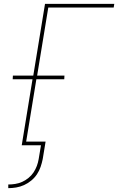

<svg xmlns="http://www.w3.org/2000/svg" viewBox="-20 -755 640 998"><path d="M23 223V204Q41 204 59.5 201Q78 198 95 190.5Q112 183 128 170Q144 157 154.5 141Q165 125 171.5 107.5Q178 90 181 72L193 0H93L149 -343H46L47 -362H153L214 -735H574L571 -716H231L173 -362H315L314 -343H169L116 -19H217L202 72Q198 92 191 112.5Q184 133 172 151Q160 169 142.5 183.5Q125 198 105 207Q85 216 64 219.5Q43 223 23 223Z"/></svg>

Font: Iosevka Aile Thin Oblique
Style: Regular
Weight: 100
Italic angle: -9°
Designer: Belleve Invis
Foundry: Belleve Invis
Version: Version 31.1.0; ttfautohint (v1.8.4)